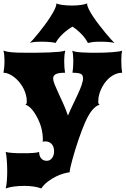

<svg xmlns="http://www.w3.org/2000/svg" viewBox="-37 -813 723 1102"><path d="M-4.4 58.6Q1.5 61 12.2 62.5Q22.9 64 36.6 64.9Q50.3 65.9 65.7 66.2Q81.1 66.4 96.2 66.4Q111.3 66.4 125.7 66.2Q140.1 65.9 152.3 64.9Q164.6 64 173.8 62.5Q183.1 61 187.5 58.6Q187.5 82 199.2 95.9Q210.9 109.9 231.4 109.9Q250 109.9 261.7 94.2Q273.4 78.6 273.4 55.7Q273.4 28.8 259.5 13.7Q245.6 -1.5 222.2 -1.5Q215.3 -1.5 208 0Q208.5 -3.4 208.7 -8.1Q209 -12.7 209 -16.6Q209 -37.6 203.1 -66.9Q197.3 -96.2 180.7 -130.4Q163.6 -165.5 145 -186.3Q126.5 -207 108.4 -212.4Q116.7 -215.3 116.7 -227.5Q116.7 -233.9 116 -244.9Q115.2 -255.9 111.3 -270.3Q107.4 -284.7 99.6 -301.8Q91.8 -318.8 77.1 -337.4Q68.8 -348.1 58.1 -358.4Q47.4 -368.7 34.9 -377Q22.5 -385.3 9.3 -390.4Q-3.9 -395.5 -17.1 -395.5Q-14.6 -409.7 -12.9 -426.5Q-11.2 -443.4 -11.2 -463.9Q-11.2 -499 -17.1 -522.5Q-9.8 -519.5 0.2 -517.3Q10.3 -515.1 25.4 -513.4Q40.5 -511.7 62 -511Q83.5 -510.3 113.8 -510.3Q145 -510.3 179.4 -510.5Q213.9 -510.7 245.1 -512Q276.4 -513.2 301 -515.6Q325.7 -518.1 337.4 -522.5Q334.5 -510.3 333 -496.1Q331.5 -481.9 331.5 -463.9Q331.5 -422.9 336.4 -395.5Q299.8 -395.5 283.9 -387.7Q268.1 -379.9 268.1 -362.8Q268.1 -349.6 276.9 -327.6Q285.6 -305.7 298.8 -277.6Q312 -249.5 326.7 -216.8Q341.3 -184.1 353 -149.4Q365.7 -180.2 380.9 -211.2Q396 -242.2 408.9 -270.3Q421.9 -298.3 430.7 -322.5Q439.5 -346.7 439.5 -364.3Q439.5 -383.8 425.3 -389.6Q411.1 -395.5 378.9 -395.5Q383.8 -422.9 383.8 -463.9Q383.8 -499 377.9 -522.5Q384.3 -518.1 399.7 -515.6Q415 -513.2 435.3 -512Q455.6 -510.7 478.5 -510.5Q501.5 -510.3 522.5 -510.3Q541 -510.3 563.5 -511Q585.9 -511.7 606.4 -513.4Q627 -515.1 642.8 -517.3Q658.7 -519.5 664.1 -522.5Q661.1 -510.3 660.2 -496.1Q659.2 -481.9 659.2 -463.9Q659.2 -422.9 664.1 -395.5Q636.2 -395.5 609.4 -379.4Q582.5 -363.3 562 -334Q550.3 -316.9 543.2 -301Q536.1 -285.2 532.5 -271.2Q528.8 -257.3 527.8 -246.1Q526.9 -234.9 526.9 -227.5Q526.9 -215.3 535.2 -212.4Q514.2 -206.5 493.2 -182.1Q472.2 -157.7 450.7 -108.9Q442.9 -90.8 433.1 -65.4Q423.3 -40 413.6 -11.5Q403.8 17.1 394.8 46.6Q385.7 76.2 378.7 101.8Q371.6 127.4 367.2 147Q362.8 166.5 362.8 175.8Q349.1 177.2 328.1 183.1Q307.1 189 284.2 200.2Q261.2 211.4 238.8 228.3Q216.3 245.1 199.7 268.6Q182.1 261.7 157.2 257.8Q132.3 253.9 102.5 253.9Q70.3 253.9 43.2 257.6Q16.1 261.2 -4.4 268.6Q-2 260.3 -0.2 248.5Q1.5 236.8 2.4 223.4Q3.4 210 3.9 195.6Q4.4 181.2 4.4 168Q4.4 151.9 3.7 136Q2.9 120.1 2 105.7Q1 91.3 -0.7 79.3Q-2.4 67.4 -4.4 58.6ZM134.3 -566.4Q140.6 -572.3 154.3 -587.9Q168 -603.5 185.1 -624.5Q202.1 -645.5 220 -669.7Q237.8 -693.8 252.7 -717Q267.6 -740.2 277.1 -759.8Q286.6 -779.3 286.6 -791.5V-793.5Q291.5 -790.5 301 -788.3Q310.5 -786.1 323 -784.4Q335.4 -782.7 349.1 -782Q362.8 -781.2 375.5 -781.2Q405.3 -781.2 429 -784.7Q452.6 -788.1 462.9 -793.5V-791.5Q462.9 -779.8 472.7 -760Q482.4 -740.2 497.8 -717.3Q513.2 -694.3 532 -669.9Q550.8 -645.5 568.1 -624.5Q585.4 -603.5 599.6 -587.9Q613.8 -572.3 620.1 -566.4Q613.3 -568.8 591.6 -571.3Q569.8 -573.7 539.1 -573.7Q509.8 -573.7 493.2 -571.3Q476.6 -568.8 467.8 -566.4Q463.9 -574.2 456.8 -585Q449.7 -595.7 439 -608.2Q428.2 -620.6 413.3 -634Q398.4 -647.5 378.9 -660.2Q357.4 -647.5 341.1 -634Q324.7 -620.6 313 -608.2Q301.3 -595.7 293.7 -585Q286.1 -574.2 281.7 -566.4Q278.3 -567.9 270.5 -569.1Q262.7 -570.3 252 -571.5Q241.2 -572.8 228 -573.2Q214.8 -573.7 200.7 -573.7Q170.4 -573.7 155.8 -571.5Q141.1 -569.3 134.3 -566.4Z"/></svg>

Font: Arbutus
Style: Regular
Weight: 400
Designer: Karolina Lach
Foundry: Sorkin Type Co.
Version: Version 1.002